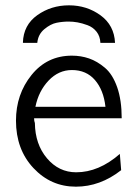

<svg xmlns="http://www.w3.org/2000/svg" viewBox="-20 -693 511 721"><path d="M67 -532 66 -533Q68 -599 120 -636Q172 -673 239 -673Q306 -673 357.5 -635.5Q409 -598 412 -532H357Q356 -557 342.5 -574Q329 -591 308.5 -598.5Q288 -606 271 -609Q254 -612 238 -612Q215 -612 192.5 -607.5Q170 -603 146.5 -583.5Q123 -564 120 -532ZM40 -240Q40 -339 98.5 -411.5Q157 -484 250 -484Q284 -484 314.5 -473.5Q345 -463 374 -438.5Q403 -414 420 -365.5Q437 -317 437 -249H108Q108 -238 111 -231Q112 -151 156.5 -98.5Q201 -46 266 -46Q351 -46 430 -115L435 -54Q356 8 265 8Q171 8 105.5 -62Q40 -132 40 -240ZM113 -292H376Q369 -355 336.5 -392.5Q304 -430 250 -430Q200 -430 162.5 -390.5Q125 -351 113 -292Z"/></svg>

Font: Coval
Style: ExtraLight
Weight: 250
Foundry: Context Ltd
Version: Version 001.000